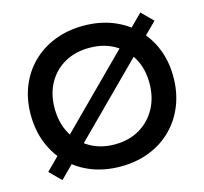

<svg xmlns="http://www.w3.org/2000/svg" viewBox="-111 -892 1093 1028"><g transform="rotate(-15 436.0 -378.0)"><path d="M749 -757 811 -695 114 2 52 -60ZM435.5 12.5Q348 12.5 275.5 -16Q203 -44.5 150.5 -97Q98 -149.5 69.2 -221.2Q40.5 -293 40.5 -379.5Q40.5 -465 69.2 -536Q98 -607 150.5 -658.8Q203 -710.5 275.5 -739Q348 -767.5 435.5 -767.5Q523.5 -767.5 595.8 -739Q668 -710.5 720.8 -658.8Q773.5 -607 802.2 -536Q831 -465 831 -379.5Q831 -293 802.2 -221.2Q773.5 -149.5 720.8 -97Q668 -44.5 595.8 -16Q523.5 12.5 435.5 12.5ZM435.5 -110Q513.5 -110 572.5 -144.2Q631.5 -178.5 665 -239.2Q698.5 -300 698.5 -379.5Q698.5 -458.5 665 -518.5Q631.5 -578.5 572.5 -611.8Q513.5 -645 436 -645Q358 -645 298.8 -611.8Q239.5 -578.5 206.2 -518.5Q173 -458.5 173 -379.5Q173 -300 206.2 -239.2Q239.5 -178.5 298.8 -144.2Q358 -110 435.5 -110Z"/></g></svg>

Font: Hepta Slab SemiBold
Style: Regular
Weight: 600
Designer: Michael LaGattuta
Foundry: Michael LaGattuta
Version: Version 1.102